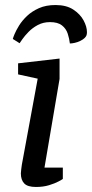

<svg xmlns="http://www.w3.org/2000/svg" viewBox="-20 -739 366 764"><path d="M201 -719Q244 -719 271.5 -701Q299 -683 312.5 -658Q326 -633 326 -611Q326 -603 324 -598Q322 -593 317 -588Q311 -582 300 -576.5Q289 -571 277.5 -568.5Q266 -566 258 -566Q256 -585 249.5 -605Q243 -625 226.5 -638Q210 -651 179 -651Q152 -651 130.5 -639.5Q109 -628 93.5 -612Q78 -596 69 -583Q60 -570 58 -567L31 -584Q32 -589 38 -603.5Q44 -618 56 -637.5Q68 -657 87.5 -675.5Q107 -694 135 -706.5Q163 -719 201 -719ZM123 5Q90 5 76.5 -9Q63 -23 63 -49Q63 -55 64.5 -65.5Q66 -76 67 -84L130 -426L52 -443V-487L217 -506V-425L157 -72H230V-27Q228 -25 213 -17Q198 -9 175 -2Q152 5 123 5Z"/></svg>

Font: Faustina Medium
Style: Italic
Weight: 500
Italic angle: -8°
Designer: Alfonso Garcia
Foundry: http://www.omnibus-type.com
Version: Version 1.200